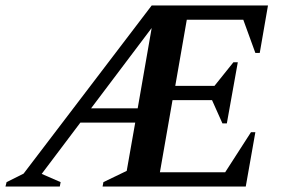

<svg xmlns="http://www.w3.org/2000/svg" viewBox="-48 -680 1024 700"><path d="M-28 0 -24 -16 38 -47 505 -660H929L899 -487H883L839 -608H633L591 -367H734L803 -453H819L779 -230H763L725 -315H581L535 -52H773L867 -198H883L848 0H326L329 -16L414 -57L445 -233H245L104 -46L173 -16L170 0ZM284 -285H454L505 -578Z"/></svg>

Font: Spectral SC SemiBold
Style: Italic
Weight: 600
Italic angle: -10°
Designer: Jean-Baptiste Levee
Foundry: Production Type
Version: Version 2.001